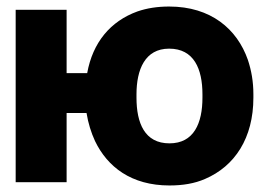

<svg xmlns="http://www.w3.org/2000/svg" viewBox="-20 -558 820 588"><path d="M28 0H184V-212H245C250 -181 259 -152 271 -126C309 -47 382 10 499 10C540 10 576 4 608 -10C699 -49 756 -135 756 -259V-269C756 -308 750 -342 739 -375C706 -469 626 -538 498 -538C462 -538 430 -533 401 -523C318 -493 264 -428 247 -334H184V-528H28ZM398 -259V-269C398 -345 424 -409 498 -409C574 -409 600 -347 600 -269V-259C600 -181 574 -119 499 -119C423 -119 398 -181 398 -259Z"/></svg>

Font: Asimov Pro
Style: Blk
Weight: 900
Designer: Google
Version: Version 2.000980; 2014